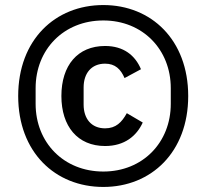

<svg xmlns="http://www.w3.org/2000/svg" viewBox="-20 -728 817 760"><path d="M389 12C579 12 725 -126 725 -348C725 -570 579 -708 389 -708C198 -708 52 -570 52 -348C52 -126 198 12 389 12ZM389 -49C232 -49 121 -164 121 -317V-379C121 -532 232 -647 389 -647C545 -647 656 -532 656 -379V-317C656 -164 545 -49 389 -49ZM396 -150C473 -150 521 -190 545 -243L482 -280C462 -244 439 -220 396 -220C341 -220 311 -259 311 -314V-382C311 -437 341 -476 396 -476C436 -476 458 -454 473 -419L538 -454C515 -509 469 -546 396 -546C287 -546 223 -469 223 -348C223 -228 287 -150 396 -150Z"/></svg>

Font: IBM Plex Thai Text
Style: Regular
Weight: 450
Designer: Mike Abbink, Paul van der Laan, Pieter van Rosmalen, Ben Mitchell, Mark Frömberg
Foundry: Bold Monday
Version: Version 1.0